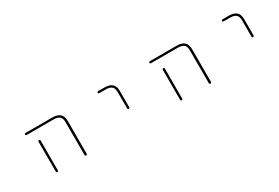

<svg xmlns="http://www.w3.org/2000/svg" viewBox="43 -1286 2913 2006"><g transform="rotate(-30 1500.0 -283.5)"><path d="M694.3 -36.1V-432.6Q694.3 -479.5 671.9 -499Q649.4 -519.5 598.6 -519.5H275.4Q270.5 -519.5 266.6 -522.9Q262.7 -526.4 262.7 -531.2Q262.7 -536.1 266.6 -540Q270.5 -543.9 275.4 -543.9H598.6Q660.2 -543.9 690.4 -516.6Q720.7 -489.3 720.7 -432.6V-36.1Q720.7 -31.2 716.8 -27.3Q712.9 -23.4 707.5 -23.4Q702.1 -23.4 698.2 -27.3Q694.3 -31.2 694.3 -36.1ZM347.7 -36.1V-397.5Q347.7 -402.3 351.6 -406.2Q355.5 -410.2 360.4 -410.2Q365.2 -410.2 369.1 -406.2Q373 -402.3 373 -397.5V-36.1Q373 -31.2 369.1 -27.3Q365.2 -23.4 360.4 -23.4Q355.5 -23.4 351.6 -27.3Q347.7 -31.2 347.7 -36.1Z M1323.2 -234.4V-431.6Q1323.2 -478.5 1299.8 -499Q1277.3 -518.6 1226.6 -518.6H1151.4Q1146.5 -518.6 1142.6 -522Q1138.7 -525.4 1138.7 -530.8Q1138.7 -536.1 1142.6 -539.6Q1146.5 -543 1151.4 -543H1226.6Q1288.1 -543 1318.4 -515.6Q1348.6 -489.3 1348.6 -431.6V-234.4Q1348.6 -229.5 1344.7 -225.6Q1340.8 -221.7 1335.4 -221.7Q1330.1 -221.7 1326.7 -225.6Q1323.2 -229.5 1323.2 -234.4Z M2194.3 -36.1V-432.6Q2194.3 -479.5 2171.9 -499Q2149.4 -519.5 2098.6 -519.5H1775.4Q1770.5 -519.5 1766.6 -522.9Q1762.7 -526.4 1762.7 -531.2Q1762.7 -536.1 1766.6 -540Q1770.5 -543.9 1775.4 -543.9H2098.6Q2160.2 -543.9 2190.4 -516.6Q2220.7 -489.3 2220.7 -432.6V-36.1Q2220.7 -31.2 2216.8 -27.3Q2212.9 -23.4 2207.5 -23.4Q2202.1 -23.4 2198.2 -27.3Q2194.3 -31.2 2194.3 -36.1ZM1847.7 -36.1V-397.5Q1847.7 -402.3 1851.6 -406.2Q1855.5 -410.2 1860.4 -410.2Q1865.2 -410.2 1869.1 -406.2Q1873 -402.3 1873 -397.5V-36.1Q1873 -31.2 1869.1 -27.3Q1865.2 -23.4 1860.4 -23.4Q1855.5 -23.4 1851.6 -27.3Q1847.7 -31.2 1847.7 -36.1Z M2823.2 -234.4V-431.6Q2823.2 -478.5 2799.8 -499Q2777.3 -518.6 2726.6 -518.6H2651.4Q2646.5 -518.6 2642.6 -522Q2638.7 -525.4 2638.7 -530.8Q2638.7 -536.1 2642.6 -539.6Q2646.5 -543 2651.4 -543H2726.6Q2788.1 -543 2818.4 -515.6Q2848.6 -489.3 2848.6 -431.6V-234.4Q2848.6 -229.5 2844.7 -225.6Q2840.8 -221.7 2835.4 -221.7Q2830.1 -221.7 2826.7 -225.6Q2823.2 -229.5 2823.2 -234.4Z"/></g></svg>

Font: Rounded-X Mgen+ 1mn thin
Style: Regular
Weight: 100
Designer: [Source Han Sans]
Ryoko NISHIZUKA  (kana & ideographs); Paul D. Hunt (Latin, Greek & Cyrillic); Wenlong ZHANG  (bopomofo
Version: Version 1.059.20150602